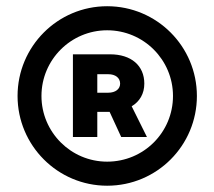

<svg xmlns="http://www.w3.org/2000/svg" viewBox="-20 -757 679 608"><path d="M319.3 -168.9C477.1 -168.9 603.5 -296.4 603.5 -453.1C603.5 -609.9 476.6 -737.3 319.3 -737.3C162.6 -737.3 35.6 -609.9 35.6 -453.1C35.6 -296.4 162.6 -168.9 319.3 -168.9ZM319.3 -245.1C204.6 -245.1 111.3 -338.4 111.3 -453.1C111.3 -567.9 204.6 -661.1 319.3 -661.1C434.6 -661.1 527.8 -567.9 527.8 -453.1C527.8 -337.9 435.1 -245.1 319.3 -245.1ZM363.8 -323.2H445.3L397 -420.4C422.4 -435.5 437 -460.4 437 -492.2C437 -549.3 395.5 -585 328.6 -585H210.9V-323.2H288.1V-402.8H324.7H327.1ZM288.1 -463.4V-522H322.8C345.7 -522 360.4 -510.3 360.4 -492.2C360.4 -475.1 345.7 -463.4 322.8 -463.4Z"/></svg>

Font: Raveo Display
Style: Bold
Weight: 700
Designer: Jakub Foglar, Rasmus Andersson (Inter)
Foundry: Jakubfoglar.com
Version: Version 1.100;Glyphs 3.2.3 (3260)